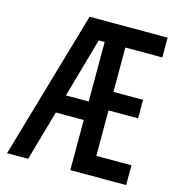

<svg xmlns="http://www.w3.org/2000/svg" viewBox="-116 -901 932 1003"><g transform="rotate(15 350.0 -400.0)"><path d="M355 0V-271H204L127 0H13L245 -800H667V-693H467V-453H627V-353H467V-107H657V0ZM355 -693H323L232 -371H355Z"/></g></svg>

Font: Martian Mono
Style: Regular
Weight: 400
Monospace: yes
Designer: Roman Shamin
Foundry: Evil Martians
Version: Version 1.000; ttfautohint (v1.8.4.7-5d5b)